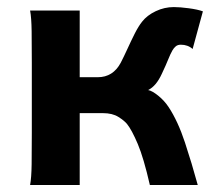

<svg xmlns="http://www.w3.org/2000/svg" viewBox="-20 -528 633 548"><path d="M192.9 -205.1V-307.6H258.8Q302.7 -307.6 324.7 -349.1Q333.5 -366.2 343.8 -388.7Q354 -411.1 364.7 -432.4Q375.5 -453.6 385.7 -466.3Q399.9 -484.4 424.6 -496.1Q449.2 -507.8 476.1 -507.8Q493.7 -507.8 519 -504.4Q544.4 -501 559.1 -495.6L529.8 -388.2Q516.1 -400.4 496.1 -400.4Q487.3 -400.4 481.7 -395.8Q476.1 -391.1 472.2 -384.3Q465.8 -373 460 -358.2Q454.1 -343.3 441.9 -317.4Q425.8 -282.2 402.8 -271Q414.1 -269 431.6 -254.9Q449.2 -240.7 461.4 -222.2Q487.8 -182.1 507.8 -121.6Q527.8 -61 544.4 0H407.7Q390.1 -77.1 373.3 -116.9Q356.4 -156.7 342.8 -173.8Q335 -183.6 317.9 -194.3Q300.8 -205.1 273.4 -205.1ZM207.5 -498V0H65.9Q69.8 -20.5 70.3 -59.6Q70.8 -98.6 70.8 -148.9V-349.1Q70.8 -399.9 70.3 -438.7Q69.8 -477.5 65.9 -498Z"/></svg>

Font: Andika
Style: Bold
Weight: 700
Designer: Victor Gaultney, Annie Olsen, Julie Remington, Don Collingsworth, Eric Hays, Becca Hirsbrunner
Foundry: SIL International
Version: Version 6.101